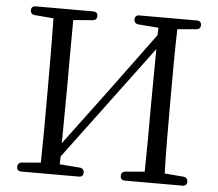

<svg xmlns="http://www.w3.org/2000/svg" viewBox="-52 -789 966 851"><g transform="rotate(5 431.0 -363.5)"><path d="M73 4H329C342 4 349 -3 349 -15C349 -27 342 -35 330 -36L240 -43L241 -78L622 -589L620 -342C620 -238 620 -140 618 -43L533 -36C521 -35 514 -27 514 -15C514 -3 521 4 534 4H790C803 4 810 -3 810 -15C810 -27 803 -35 791 -36L707 -43C704 -140 704 -237 704 -336V-391C704 -490 704 -588 707 -685L791 -692C803 -693 810 -700 810 -712C810 -724 803 -731 790 -731H534C521 -731 514 -724 514 -712C514 -700 521 -692 533 -691L623 -684L622 -651L429 -389L241 -137L243 -391C243 -490 243 -588 244 -685L330 -692C342 -693 349 -700 349 -712C349 -724 342 -731 329 -731H73C60 -731 53 -724 53 -712C53 -700 60 -693 72 -692L156 -685C158 -587 158 -490 158 -391V-336C158 -237 158 -140 156 -43L72 -36C60 -35 53 -27 53 -15C53 -3 60 4 73 4Z"/></g></svg>

Font: 寒蝉锦书宋
Style: Regular
Weight: 400
Designer: 寒蝉锦书宋{Warren} 思源宋体{Ryoko NISHIZUKA 西塚涼子 (kana & ideographs); Frank Grießhammer (Latin, Greek & Cyrillic); Wenlong ZHANG 
Foundry: Adobe & ChillType
Version: Version 2.000;Glyphs 3.1.1 (3135)